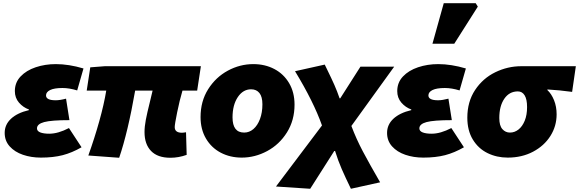

<svg xmlns="http://www.w3.org/2000/svg" viewBox="-20 -963 3586 1189"><path d="M9 -140Q9 -191 48 -227.5Q87 -264 159 -281V-285Q123 -298 97.5 -327.5Q72 -357 72 -399Q72 -452 107.5 -489.5Q143 -527 201 -546.5Q259 -566 326 -566Q406 -566 497 -539L458 -403Q409 -418 367 -418Q316 -418 290.5 -405.5Q265 -393 265 -372Q265 -342 325 -342Q351 -342 389 -352L410 -219Q298 -219 253.5 -207Q209 -195 209 -168Q209 -151 229.5 -143Q250 -135 285 -135Q340 -135 407 -170L485 -51Q426 -17 368 -2Q310 13 233 13Q173 13 122 -4.5Q71 -22 40 -56.5Q9 -91 9 -140Z M875 -145Q875 -179 883 -221Q891 -263 908 -331L925 -402H817Q772 -144 718 14L527 0Q566 -109 595 -213Q624 -317 638 -402H517L539 -546L629 -553H1224L1201 -402H1110Q1092 -341 1077 -267Q1062 -193 1062 -176Q1062 -141 1107 -141Q1113 -141 1119 -142Q1125 -143 1132 -144L1136 -4Q1086 14 1035 14Q956 14 915.5 -28Q875 -70 875 -145Z M1222 -238Q1222 -336 1269 -410.5Q1316 -485 1391 -525.5Q1466 -566 1549 -566Q1621 -566 1679 -535.5Q1737 -505 1770.5 -448Q1804 -391 1804 -315Q1804 -218 1757 -143Q1710 -68 1634.5 -27.5Q1559 13 1477 13Q1405 13 1347 -17.5Q1289 -48 1255.5 -105Q1222 -162 1222 -238ZM1605 -317Q1605 -364 1586.5 -387Q1568 -410 1535 -410Q1485 -410 1452.5 -361.5Q1420 -313 1420 -236Q1420 -142 1492 -142Q1524 -142 1549.5 -164Q1575 -186 1590 -226Q1605 -266 1605 -317Z M1689 192 1974 -186Q1922 -333 1807 -522L1991 -563L2006 -532Q2033 -477 2050.5 -437.5Q2068 -398 2083 -354H2087L2212 -550H2421L2156 -183Q2186 -103 2227 -25.5Q2268 52 2334 166L2153 206Q2119 136 2096.5 84.5Q2074 33 2055 -28H2050L1901 206Z M2377 -140Q2377 -191 2416 -227.5Q2455 -264 2527 -281V-285Q2491 -298 2465.5 -327.5Q2440 -357 2440 -399Q2440 -452 2475.5 -489.5Q2511 -527 2569 -546.5Q2627 -566 2694 -566Q2774 -566 2865 -539L2826 -403Q2777 -418 2735 -418Q2684 -418 2658.5 -405.5Q2633 -393 2633 -372Q2633 -342 2693 -342Q2719 -342 2757 -352L2778 -219Q2666 -219 2621.5 -207Q2577 -195 2577 -168Q2577 -151 2597.5 -143Q2618 -135 2653 -135Q2708 -135 2775 -170L2853 -51Q2794 -17 2736 -2Q2678 13 2601 13Q2541 13 2490 -4.5Q2439 -22 2408 -56.5Q2377 -91 2377 -140ZM2728 -943H2926L2939 -922L2793 -692H2658Z M2874 -234Q2874 -333 2922 -405.5Q2970 -478 3047 -515.5Q3124 -553 3208 -553H3546L3523 -394Q3443 -405 3370 -409V-405Q3395 -382 3411 -342.5Q3427 -303 3427 -255Q3427 -182 3388.5 -121Q3350 -60 3281 -23.5Q3212 13 3124 13Q3056 13 2999 -15Q2942 -43 2908 -99Q2874 -155 2874 -234ZM3244 -300Q3244 -348 3229 -372.5Q3214 -397 3187 -397Q3134 -397 3103 -351.5Q3072 -306 3072 -232Q3072 -185 3091 -163.5Q3110 -142 3138 -142Q3167 -142 3191 -161Q3215 -180 3229.5 -215.5Q3244 -251 3244 -300Z"/></svg>

Font: Nebula Sans Black
Style: Regular
Weight: 900
Italic angle: -9°
Designer: Paul D. Hunt for Adobe (as Source Sans)
Foundry: Nebula Entertainment & Broadcasting LLC
Version: Version 1.010